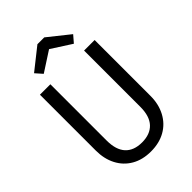

<svg xmlns="http://www.w3.org/2000/svg" viewBox="-266 -1016 1132 1132"><g transform="rotate(-45 300.0 -449.5)"><path d="M528 -223Q528 -154 499.5 -100.5Q471 -47 419.5 -18Q368 11 299 11Q229 11 178 -18.5Q127 -48 99.5 -101Q72 -154 72 -223V-689H159V-220Q159 -142 195 -103Q231 -64 299 -64Q367 -64 403.5 -103Q440 -142 440 -220V-689H528ZM463 -803 426 -760 300 -841 175 -760 137 -803 272 -910H329Z"/></g></svg>

Font: FiraDG Mono
Style: Regular
Weight: 400
Designer: Carrois Corporate & Edenspiekermann AG
Foundry: Carrois Corporate GbR & Edenspiekermann AG
Version: Version 3.206